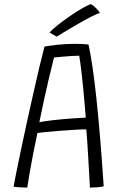

<svg xmlns="http://www.w3.org/2000/svg" viewBox="-20 -870 552 898"><path d="M107.5 7.5Q91.5 7.5 72.8 6.2Q54 5 43.5 3Q47.5 -20 56.8 -66Q66 -112 78.8 -172.5Q91.5 -233 106.2 -300Q121 -367 135.8 -433Q150.5 -499 164 -555.8Q177.5 -612.5 188 -652Q205.5 -655.5 245.8 -660.2Q286 -665 330 -665Q345.5 -665 362.8 -664.2Q380 -663.5 394 -661.5Q413.5 -574 431.2 -407Q449 -240 465 1.5Q452.5 4.5 434.2 6Q416 7.5 400.5 7.5Q399.5 -10.5 397.5 -47.8Q395.5 -85 393 -128.2Q390.5 -171.5 388 -209.2Q385.5 -247 383.5 -265Q363.5 -265 328.8 -263Q294 -261 256.5 -258Q219 -255 190.5 -252.2Q162 -249.5 155 -248Q144.5 -199 135 -149.8Q125.5 -100.5 118.2 -59.2Q111 -18 107.5 7.5ZM164 -298.5Q186.5 -303 225 -307.5Q263.5 -312 305.2 -315.2Q347 -318.5 381 -320Q379.5 -338.5 376.5 -375.8Q373.5 -413 369.2 -457.2Q365 -501.5 360 -542.5Q355 -583.5 350.5 -609.5Q337 -609.5 312.5 -608Q288 -606.5 265 -604.2Q242 -602 232.5 -601Q226.5 -578 207.2 -497Q188 -416 164 -298.5ZM405 -850.5Q418 -844 431 -830.2Q444 -816.5 447 -809.5Q433 -805.5 403.8 -790.5Q374.5 -775.5 341.5 -756.2Q308.5 -737 281.5 -720.8Q254.5 -704.5 245 -698.5L211.5 -718Q223.5 -731.5 249.2 -752Q275 -772.5 305.8 -793.8Q336.5 -815 363.5 -830.8Q390.5 -846.5 405 -850.5Z"/></svg>

Font: Grandstander ExtraLight
Style: Regular
Weight: 200
Designer: Tyler Finck
Foundry: Etcetera Type Co
Version: Version 1.200; ttfautohint (v1.8.3)